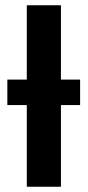

<svg xmlns="http://www.w3.org/2000/svg" viewBox="-20 -711 334 731"><path d="M285 -408V-311H212V0H82V-311H8V-408H82V-691H212V-408Z"/></svg>

Font: Fira Sans Condensed Medium
Style: Regular
Weight: 500
Width: 3
Designer: Carrois Corporate & Edenspiekermann AG
Foundry: Carrois Corporate GbR & Edenspiekermann AG
Version: Version 4.203;PS 004.203;hotconv 1.0.88;makeotf.lib2.5.64775